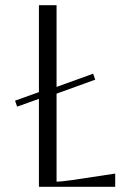

<svg xmlns="http://www.w3.org/2000/svg" viewBox="-20 -720 501 740"><path d="M46 -309 38 -332 130 -365V-700H198V-385L339 -436L347 -413L198 -359V-20Q217 -20 258 -26L424 -51V0H130V-339Z"/></svg>

Font: Aboreto
Style: Regular
Weight: 400
Designer: Dominik Jáger
Foundry: Dominik Jáger
Version: Version 1.001; ttfautohint (v1.8.4.7-5d5b)